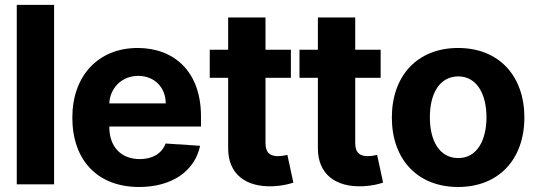

<svg xmlns="http://www.w3.org/2000/svg" viewBox="-20 -747 2171 778"><path d="M199.2 -727.3H47.9V0H199.2Z M543.7 10.7C678.6 10.7 769.5 -55 790.8 -156.2L650.9 -165.5C635.7 -123.9 596.6 -102.3 546.5 -102.3C470.5 -102.3 422.6 -152.3 422.9 -233.7V-234.4H794.4V-275.6C794.4 -460.9 681.8 -552.6 538 -552.6C377.1 -552.6 273.1 -438.6 273.1 -270.6C273.1 -97.3 375.7 10.7 543.7 10.7ZM422.9 -328.1C425.8 -389.9 473 -439.6 540.1 -439.6C605.8 -439.6 651.3 -392.8 651.6 -328.1Z M1158.7 -545.5H1055.8V-676.1H904.5V-545.5H829.9V-431.8H904.5V-147.7C903.8 -40.8 976.6 12.1 1086.3 7.8C1125.4 6 1153.1 -1.8 1168.7 -7.1L1144.5 -119.3C1137.1 -117.9 1121.1 -114.3 1106.9 -114.3C1076.7 -114.3 1055.8 -125.7 1055.8 -167.6V-431.8H1158.7Z M1522.4 -545.5H1419.4V-676.1H1268.1V-545.5H1193.5V-431.8H1268.1V-147.7C1267.4 -40.8 1340.2 12.1 1449.9 7.8C1489 6 1516.7 -1.8 1532.3 -7.1L1508.2 -119.3C1500.7 -117.9 1484.7 -114.3 1470.5 -114.3C1440.3 -114.3 1419.4 -125.7 1419.4 -167.6V-431.8H1522.4Z M1836.3 10.7C2001.8 10.7 2104.8 -102.6 2104.8 -270.6C2104.8 -439.6 2001.8 -552.6 1836.3 -552.6C1670.8 -552.6 1567.8 -439.6 1567.8 -270.6C1567.8 -102.6 1670.8 10.7 1836.3 10.7ZM1721.9 -272C1721.6 -366.8 1760.7 -437.1 1837 -437.5C1911.9 -437.1 1951 -366.8 1951.3 -272C1951 -176.5 1911.9 -106.5 1837 -106.5C1760.7 -106.5 1721.6 -176.5 1721.9 -272Z"/></svg>

Font: RED Number
Style: Bold
Weight: 700
Designer: RED UED
Foundry: rsms
Version: Version 1.003;FEAKit 1.0